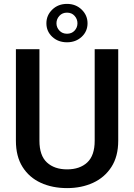

<svg xmlns="http://www.w3.org/2000/svg" viewBox="-20 -966 694 996"><path d="M471.2 -710.9H593.3V-235.8Q593.3 -154.8 558.1 -100.1Q522.9 -45.4 462.9 -17.8Q402.8 9.8 328.1 9.8Q251.5 9.8 191.4 -17.8Q131.3 -45.4 96.9 -100.1Q62.5 -154.8 62.5 -235.8V-710.9H184.6V-235.8Q184.6 -159.2 223.4 -123.3Q262.2 -87.4 328.1 -87.4Q394 -87.4 432.6 -123.3Q471.2 -159.2 471.2 -235.8ZM220.7 -845.2Q220.7 -886.7 251.2 -916.3Q281.7 -945.8 327.6 -945.8Q373 -945.8 403.6 -916.3Q434.1 -886.7 434.1 -845.2Q434.1 -803.2 403.6 -774.9Q373 -746.6 327.6 -746.6Q281.7 -746.6 251.2 -774.9Q220.7 -803.2 220.7 -845.2ZM272.9 -845.2Q272.9 -823.7 288.1 -807.4Q303.2 -791 327.6 -791Q352.1 -791 366.9 -807.1Q381.8 -823.2 381.8 -845.2Q381.8 -867.2 366.9 -883.8Q352.1 -900.4 327.6 -900.4Q303.2 -900.4 288.1 -883.8Q272.9 -867.2 272.9 -845.2Z"/></svg>

Font: Vazirmatn UI FD Medium
Style: Regular
Weight: 500
Designer: Saber Rastikerdar
Foundry: Saber Rastikerdar
Version: Version 33.003